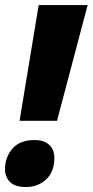

<svg xmlns="http://www.w3.org/2000/svg" viewBox="-20 -734 370 766"><path d="M58.1 -252 134.3 -713.9H329.6L207.5 -252ZM84.5 12.2Q39.6 12.2 19.8 -8.1Q0 -28.3 0 -59.1Q0 -106.4 29.5 -140.9Q59.1 -175.3 117.2 -175.3Q154.8 -175.3 175.8 -156.7Q196.8 -138.2 196.8 -104Q196.8 -48.8 164.1 -18.3Q131.3 12.2 84.5 12.2Z"/></svg>

Font: Open Sans SemiCondensed ExtraBold
Style: Italic
Weight: 800
Width: 4
Italic angle: -12°
Designer: Monotype Design Team
Foundry: Monotype Imaging Inc.
Version: Version 3.003